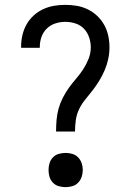

<svg xmlns="http://www.w3.org/2000/svg" viewBox="-20 -763 540 791"><path d="M211 -221Q211 -245 213 -269Q215 -293 221.5 -316Q228 -339 239 -360.5Q250 -382 264 -401.5Q278 -421 294 -439.5Q310 -458 323 -478Q336 -498 345 -521Q354 -544 354 -568Q354 -589 347 -609.5Q340 -630 325.5 -645Q311 -660 290.5 -666.5Q270 -673 249 -673Q228 -673 208 -666.5Q188 -660 173 -645.5Q158 -631 151 -611Q144 -591 144 -570V-566H67V-572Q67 -596 72.5 -619Q78 -642 89.5 -662.5Q101 -683 118.5 -699Q136 -715 157.5 -725Q179 -735 202 -739Q225 -743 249 -743Q273 -743 296.5 -739Q320 -735 341.5 -724.5Q363 -714 380.5 -697.5Q398 -681 409.5 -660Q421 -639 426 -615.5Q431 -592 431 -568Q431 -544 426 -520.5Q421 -497 411.5 -474.5Q402 -452 389.5 -431.5Q377 -411 362.5 -392Q348 -373 332.5 -354.5Q317 -336 306.5 -314.5Q296 -293 292.5 -269Q289 -245 289 -221ZM250 8Q236 8 222 4Q208 0 198 -10.5Q188 -21 184 -34.5Q180 -48 180 -63Q180 -77 184 -90.5Q188 -104 198 -114.5Q208 -125 222 -129Q236 -133 250 -133Q264 -133 278 -129Q292 -125 302 -114.5Q312 -104 316.5 -90.5Q321 -77 321 -63Q321 -48 316.5 -34.5Q312 -21 302 -10.5Q292 0 278 4Q264 8 250 8Z"/></svg>

Font: Iosevka Curly Slab
Style: Regular
Weight: 400
Monospace: yes
Designer: Belleve Invis
Foundry: Belleve Invis
Version: Version 22.1.2; ttfautohint (v1.8.4)